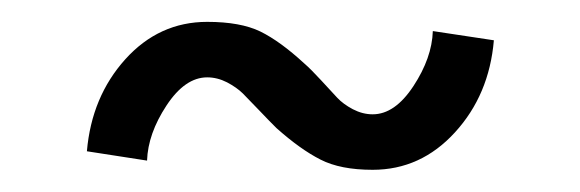

<svg xmlns="http://www.w3.org/2000/svg" viewBox="-20 -353 523 173"><path d="M166.7 -333.3Q196.7 -333.3 214.6 -324.6Q232.5 -315.8 254.2 -295.8Q260 -290.8 269.2 -280.8Q278.3 -270.8 283.8 -265Q289.2 -259.2 297.9 -254.6Q306.7 -250 315.8 -250Q335.8 -250 352.5 -275.4Q369.2 -300.8 370 -325L425 -316.7Q420.8 -267.5 390 -233.8Q359.2 -200 315.8 -200Q286.7 -200 268.8 -209.2Q250.8 -218.3 229.2 -237.5Q223.3 -243.3 213.8 -253.3Q204.2 -263.3 198.8 -268.8Q193.3 -274.2 184.6 -278.8Q175.8 -283.3 166.7 -283.3Q146.7 -283.3 130 -257.9Q113.3 -232.5 112.5 -208.3L58.3 -216.7Q62.5 -265.8 92.9 -299.6Q123.3 -333.3 166.7 -333.3Z"/></svg>

Font: BoonBaan
Style: Regular
Weight: 400
Designer: Sungsit Sawaiwan
Foundry: FontUni
Version: Version 2.0